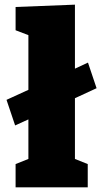

<svg xmlns="http://www.w3.org/2000/svg" viewBox="-20 -805 443 825"><path d="M45 -266 8 -376 102 -419V-654L47 -675V-775L302 -785V-510L358 -536L395 -426L302 -383V-122L357 -100V0H47V-100L102 -122V-292Z"/></svg>

Font: Bitter Black
Style: Regular
Weight: 900
Designer: Sol Matas, and Bitter project Authors
Foundry: Sol Matas
Version: Version 2.001